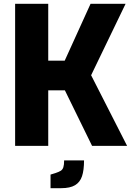

<svg xmlns="http://www.w3.org/2000/svg" viewBox="-20 -762 700 1003"><path d="M59 0V-742H232V-445H318L453 -742H636L456 -369L644 0H461L319 -290H232V0ZM244 221V150L270 142Q288 136 297.5 130Q307 124 311 111.5Q315 99 315 76H419Q419 127 408.5 158.5Q398 190 372 205.5Q346 221 300 221Z"/></svg>

Font: Exo Thin ExtraBold
Style: Regular
Weight: 800
Version: Version 2.000